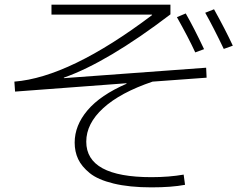

<svg xmlns="http://www.w3.org/2000/svg" viewBox="-20 -765 1040 828"><path d="M202 -745H715V-703Q443 -496 255 -430L256 -428L869 -473L871 -430L638 -413Q499 -366 425.5 -299Q352 -232 352 -154Q352 -1 633 -1Q709 -1 772 -12L778 32Q720 43 633 43Q538 43 470 26.5Q402 10 367 -18.5Q332 -47 317 -79Q302 -111 302 -150Q302 -224 357.5 -289.5Q413 -355 526 -404L525 -406L45 -370L42 -413Q281 -432 636 -700L635 -702H202ZM743 -691 781 -707Q817 -644 860 -553L822 -539Q794 -600 743 -691ZM865 -710 903 -725Q952 -637 984 -568L945 -554Q900 -648 865 -710Z"/></svg>

Font: Mplus 1p Light
Style: Regular
Weight: 300
Version: Version 1.061